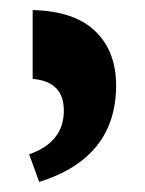

<svg xmlns="http://www.w3.org/2000/svg" viewBox="-20 -780 289 382"><path d="M45 -760V-623Q107 -618 107 -560Q107 -497 38 -473L58 -418Q211 -466 211 -610Q211 -678 169.5 -718Q128 -758 45 -760Z"/></svg>

Font: Noto Serif Armenian SemiCondensed Extra
Style: Regular
Weight: 800
Width: 4
Designer: Monotype Design Team
Foundry: Monotype Imaging Inc.
Version: Version 1.901